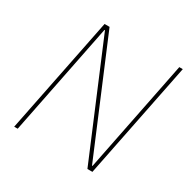

<svg xmlns="http://www.w3.org/2000/svg" viewBox="-156 -849 993 999"><g transform="rotate(30 340.0 -349.0)"><path d="M494 0 212 -671H209L75 0H54L194 -698H224L506 -27H509L643 -698H664L524 0Z"/></g></svg>

Font: IBM Plex Sans Thin
Style: Italic
Weight: 100
Italic angle: -11.31°
Designer: Mike Abbink, Paul van der Laan, Pieter van Rosmalen
Foundry: Bold Monday
Version: Version 3.0